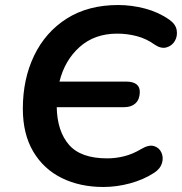

<svg xmlns="http://www.w3.org/2000/svg" viewBox="-20 -735 725 765"><path d="M392 10Q299 10 226.5 -25.5Q154 -61 112.5 -131Q71 -201 71 -302Q71 -420 116 -513.5Q161 -607 246 -661Q331 -715 451 -715Q504 -715 557.5 -701Q611 -687 654 -657Q680 -639 684 -615Q688 -591 676.5 -571.5Q665 -552 643 -546Q621 -540 595 -558Q563 -581 525 -591Q487 -601 447 -601Q357 -601 297.5 -548Q238 -495 217 -410H481Q539 -410 537 -366Q536 -338 519.5 -323Q503 -308 475 -308H206Q208 -212 255 -158Q302 -104 407 -104Q441 -104 475 -112.5Q509 -121 544 -142Q573 -159 593.5 -153Q614 -147 623 -127.5Q632 -108 625.5 -85.5Q619 -63 595 -47Q552 -19 498.5 -4.5Q445 10 392 10Z"/></svg>

Font: Nunito
Style: Bold Italic
Weight: 700
Italic angle: -9°
Designer: Vernon Adams
Foundry: Vernon Adams
Version: Version 3.601; ttfautohint (v1.8.2.53-6de2)